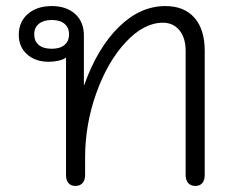

<svg xmlns="http://www.w3.org/2000/svg" viewBox="-20 -604 769 634"><path d="M198 -26V-414Q189 -407 173 -403.5Q157 -400 141 -400Q97 -400 69.5 -424.5Q42 -449 42 -489Q42 -532 72 -558Q102 -584 151 -584Q199 -584 228 -558Q257 -532 257 -487V-323H258Q302 -446 372.5 -515Q443 -584 526 -584Q588 -584 622 -545.5Q656 -507 656 -436V-26Q656 -9 648 0.5Q640 10 625 10Q610 10 601.5 0.5Q593 -9 593 -26V-436Q593 -479 572.5 -504Q552 -529 518 -529Q455 -529 395 -464.5Q335 -400 298 -296.5Q261 -193 261 -83V-26Q261 -9 252.5 0.5Q244 10 229 10Q214 10 206 0.5Q198 -9 198 -26ZM208 -491Q208 -513 193 -525.5Q178 -538 151 -538Q124 -538 108.5 -525.5Q93 -513 93 -491Q93 -468 108 -455.5Q123 -443 151 -443Q178 -443 193 -455.5Q208 -468 208 -491Z"/></svg>

Font: Kodchasan Light
Style: Regular
Weight: 300
Version: Version 1.000; ttfautohint (v1.6)